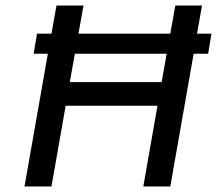

<svg xmlns="http://www.w3.org/2000/svg" viewBox="-20 -670 780 690"><path d="M113 -549H165L183 -650H280L262 -549H592L610 -650H706L688 -549H740L728 -477H676L592 0H495L546 -290H216L165 0H68L152 -477H101ZM231 -375H561L579 -477H249Z"/></svg>

Font: Overused Grotesk Medium
Style: Italic
Weight: 500
Italic angle: -10°
Version: Version 0.003